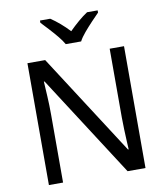

<svg xmlns="http://www.w3.org/2000/svg" viewBox="-99 -1026 959 1108"><g transform="rotate(-10 380.0 -472.0)"><path d="M663 0H558L176 -593H172Q174 -558 177 -506Q180 -454 180 -399V0H97V-714H201L582 -123H586Q585 -139 583.5 -171Q582 -203 580.5 -241Q579 -279 579 -311V-714H663ZM334 -784Q321 -807 299 -833.5Q277 -860 253 -886Q229 -912 211 -931V-944H271Q297 -927 325 -903Q353 -879 378 -852Q405 -879 433 -903Q461 -927 487 -944H549V-931Q530 -912 505.5 -886Q481 -860 458.5 -833.5Q436 -807 424 -784Z"/></g></svg>

Font: Noto Sans Warang Citi
Style: Regular
Weight: 400
Designer: Mangu Purty
Foundry: Mangu Purty
Version: Version 3.002; ttfautohint (v1.8.4.7-5d5b)